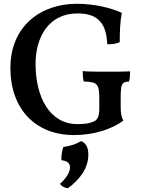

<svg xmlns="http://www.w3.org/2000/svg" viewBox="-20 -705 762 1015"><path d="M371 9C481 9 573 -24 632 -67C620 -90 618 -111 618 -146V-185C618 -263 624 -272 662 -274C667 -290 668 -312 668 -328C641 -326 585 -326 544 -326C502 -326 446 -326 417 -329C417 -309 419 -287 423 -274C494 -272 505 -263 505 -181V-135C505 -84 494 -70 472 -61C446 -51 423 -49 389 -49C244 -49 168 -189 168 -368C168 -506 236 -634 389 -634C478 -634 542 -602 547 -471C570 -471 593 -473 613 -482C613 -540 615 -590 624 -637C565 -664 479 -685 385 -685C197 -685 35 -568 35 -346C35 -128 168 9 371 9ZM408 41C383 57 351 67 315 72C307 92 303 124 305 142C335 145 350 158 350 180C350 204 332 236 297 267C306 280 320 288 339 290C398 247 447 187 447 113C447 75 435 51 408 41Z"/></svg>

Font: Vollkorn Semibold
Style: Regular
Weight: 600
Designer: Friedrich Althausen
Foundry: Friedrich Althausen
Version: Version 4.015;PS 004.015;hotconv 1.0.88;makeotf.lib2.5.64775